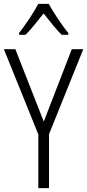

<svg xmlns="http://www.w3.org/2000/svg" viewBox="-20 -967 448 987"><path d="M231 -947H177C154 -903 109 -837 78 -797V-788H111C140 -816 175 -861 204 -898C234 -860 267 -818 297 -788H331V-797C304 -830 255 -901 231 -947ZM205 -342 59 -714H0L177 -276V0H232V-277L408 -714H349Z"/></svg>

Font: Noto Sans Malayalam Condensed Light
Style: Regular
Weight: 300
Width: 3
Designer: Jelle Bosma - Monotype Design Team
Foundry: Monotype Imaging Inc.
Version: Version 2.104